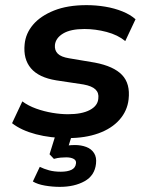

<svg xmlns="http://www.w3.org/2000/svg" viewBox="-20 -528 583 748"><path d="M245 10Q177 10 120 -5Q63 -20 27 -48L67 -133Q90 -116 120.5 -105Q151 -94 183.5 -88.5Q216 -83 245 -83Q299 -83 330 -99.5Q361 -116 363 -144Q366 -166 352 -179.5Q338 -193 305 -199L199 -215Q131 -226 100.5 -262Q70 -298 76 -356Q80 -398 109 -432Q138 -466 190.5 -487Q243 -508 317 -508Q354 -508 390 -502Q426 -496 457 -483.5Q488 -471 508 -453L468 -368Q439 -392 395.5 -403.5Q352 -415 309 -415Q255 -415 226 -397.5Q197 -380 194 -353Q192 -332 205 -319Q218 -306 249 -301L350 -284Q423 -270 455.5 -236Q488 -202 481 -141Q476 -96 445.5 -61.5Q415 -27 363.5 -8.5Q312 10 245 10ZM213 200Q184 200 155 195Q126 190 108 179L135 122Q151 130 171 135.5Q191 141 217 141Q243 141 258.5 133.5Q274 126 276 109Q278 97 267 91Q256 85 238 85Q229 85 216.5 86Q204 87 190 91L173 73L202 -20H266L241 60L214 45Q226 41 242 39Q258 37 272 37Q296 37 316 44.5Q336 52 346.5 68.5Q357 85 354 110Q349 156 309.5 178Q270 200 213 200Z"/></svg>

Font: Nunito Sans 8pt
Style: Bold Italic
Weight: 700
Italic angle: -9°
Version: Version 3.101;gftools[0.9.27]